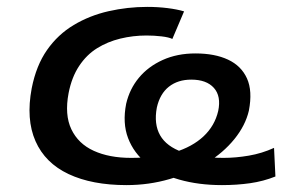

<svg xmlns="http://www.w3.org/2000/svg" viewBox="-20 -528 854 557"><path d="M347 9Q247 9 179 -23Q111 -55 83 -118.5Q55 -182 72 -272Q85 -338 116.5 -383Q148 -428 194 -455.5Q240 -483 295 -495.5Q350 -508 407 -508Q438 -508 466 -504.5Q494 -501 514 -495L480 -415Q470 -420 448.5 -422.5Q427 -425 405 -425Q366 -425 329 -416Q292 -407 261.5 -388Q231 -369 209.5 -336.5Q188 -304 179 -258Q167 -195 187 -153Q207 -111 252 -90.5Q297 -70 360 -70Q433 -70 485.5 -86Q538 -102 570.5 -132.5Q603 -163 613 -206Q622 -249 600.5 -273Q579 -297 535 -297Q496 -297 470 -276.5Q444 -256 435 -216Q426 -168 444.5 -135.5Q463 -103 510 -86.5Q557 -70 629 -70Q664 -70 702 -76.5Q740 -83 775 -99L779 -16Q744 -2 705.5 3.5Q667 9 624 9Q556 9 500 -7Q444 -23 406 -53.5Q368 -84 351.5 -127.5Q335 -171 346 -227Q356 -270 383 -302.5Q410 -335 452 -354Q494 -373 547 -373Q603 -373 641.5 -355Q680 -337 696.5 -300.5Q713 -264 702 -207Q692 -164 660 -124.5Q628 -85 580 -55.5Q532 -26 472 -8.5Q412 9 347 9Z"/></svg>

Font: Nunito Sans 7pt SemiExpanded SemiBold
Style: Italic
Weight: 600
Width: 6
Italic angle: -9°
Designer: Vernon Adams
Foundry: Vernon Adams
Version: Version 3.101;gftools[0.9.27]